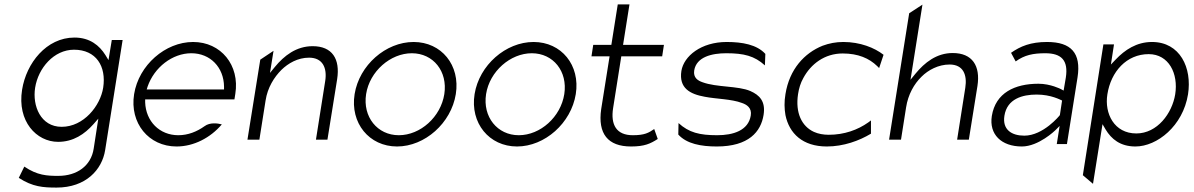

<svg xmlns="http://www.w3.org/2000/svg" viewBox="-20 -652 5406 869"><path d="M80 -246C57 -103 145 -10 243 -10C312 -10 363 -45 403 -90L425 -115L404 21C392 99 328 144 244 144C193 144 149 142 90 102L65 153C128 194 176 197 236 197C369 197 442 116 456 27L535 -471H486L471 -380L457 -403C430 -446 387 -482 317 -482C190 -482 99 -366 80 -246ZM139 -255C153 -344 224 -427 315 -427C415 -427 462 -352 447 -255C434 -173 359 -78 259 -78C164 -78 126 -173 139 -255Z M587 -226C566 -95 653 11 779 11C857 11 932 -28 984 -89C966 -94 930 -99 906 -81C871 -56 831 -40 787 -40C702 -40 640 -103 637 -189V-202H1041L1045 -227C1066 -357 980 -462 854 -462C728 -462 608 -357 587 -226ZM644 -247 648 -260C678 -347 760 -411 846 -411C932 -411 993 -347 994 -260V-247Z M1100 -20H1154L1182 -197C1191 -256 1221 -303 1254 -336C1284 -365 1327 -391 1379 -391C1441 -391 1461 -344 1452 -286L1410 -20H1462L1506 -294C1520 -385 1484 -443 1395 -443C1321 -443 1266 -400 1224 -349L1202 -322L1218 -422L1158 -382Z M1585 -226C1564 -95 1651 11 1777 11C1903 11 2022 -95 2043 -226C2064 -357 1978 -462 1852 -462C1726 -462 1606 -357 1585 -226ZM1637 -226C1653 -329 1747 -411 1844 -411C1941 -411 2007 -329 1991 -226C1975 -123 1883 -40 1785 -40C1688 -40 1621 -123 1637 -226Z M2128 -226C2107 -95 2194 11 2320 11C2446 11 2565 -95 2586 -226C2607 -357 2521 -462 2395 -462C2269 -462 2149 -357 2128 -226ZM2180 -226C2196 -329 2290 -411 2387 -411C2484 -411 2550 -329 2534 -226C2518 -123 2426 -40 2328 -40C2231 -40 2164 -123 2180 -226Z M2657 -397H2739L2701 -158C2685 -47 2731 11 2836 11C2898 11 2924 -2 2957 -23L2941 -68C2916 -51 2898 -40 2844 -40C2770 -40 2743 -87 2755 -163L2792 -397H2977L2985 -449H2800L2829 -632H2776L2747 -449H2665Z M3064 -331C3052 -253 3103 -226 3170 -214C3221 -204 3291 -204 3338 -186C3359 -179 3384 -164 3378 -129C3367 -61 3298 -40 3226 -40C3146 -40 3098 -52 3051 -95L3050 -43C3088 -1 3153 11 3224 11C3369 11 3424 -56 3436 -132C3446 -194 3417 -222 3376 -240C3321 -264 3223 -256 3159 -280C3139 -287 3117 -300 3122 -333C3132 -395 3203 -411 3267 -411C3347 -411 3395 -399 3442 -356L3444 -408C3406 -450 3340 -462 3269 -462C3153 -462 3075 -398 3064 -331Z M3535 -226C3529 -191 3530 -160 3535 -131C3552 -48 3613 11 3722 11C3798 11 3869 -15 3922 -47V-107L3910 -98C3862 -64 3801 -42 3731 -42C3707 -42 3684 -46 3664 -55C3609 -80 3579 -141 3592 -226C3596 -252 3603 -276 3616 -299C3650 -362 3712 -410 3794 -410C3864 -410 3914 -388 3950 -353L3959 -344L3979 -404C3938 -436 3873 -462 3797 -462C3763 -462 3733 -456 3703 -445C3621 -412 3553 -339 3535 -226Z M4004 -20H4058L4081 -166C4090 -224 4117 -272 4151 -305C4181 -335 4227 -360 4278 -360C4340 -360 4358 -313 4349 -255L4312 -20H4365L4404 -263C4418 -354 4381 -412 4292 -412C4219 -412 4165 -369 4123 -318L4101 -291L4155 -631L4095 -592Z M4469 -127C4456 -44 4512 11 4605 11C4681 11 4756 -62 4756 -62L4776 -82L4763 0H4809L4857 -302C4874 -412 4828 -462 4719 -462C4645 -462 4599 -443 4556 -413L4577 -374C4617 -403 4656 -411 4711 -411C4784 -411 4816 -379 4804 -301L4794 -242L4781 -249C4781 -249 4735 -273 4680 -273C4573 -273 4486 -232 4469 -127ZM4526 -128C4538 -205 4608 -224 4672 -224C4737 -224 4780 -200 4787 -197L4777 -131C4776 -129 4702 -38 4616 -38C4559 -38 4516 -65 4526 -128Z M4881 141 4927 180 4970 -90 4984 -66C5010 -23 5050 11 5119 11C5217 11 5334 -82 5357 -225C5376 -345 5321 -462 5194 -462C5124 -462 5071 -426 5030 -383L5008 -360L5022 -451H4974ZM4992 -225C5008 -328 5079 -407 5179 -407C5270 -407 5314 -319 5299 -225C5285 -139 5218 -48 5123 -48C5023 -48 4978 -138 4992 -225Z"/></svg>

Font: Charger Sport
Style: ExLitObl
Weight: 200
Designer: Jasper
Foundry: Cannot Into Space Fonts
Version: Version 1.1